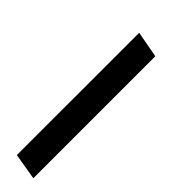

<svg xmlns="http://www.w3.org/2000/svg" viewBox="-54 -107 404 404"><g transform="rotate(-45 148.0 94.5)"><path d="M-68 124 -58 65H306L295 124Z"/></g></svg>

Font: Archivo Condensed Light
Style: Italic
Weight: 300
Width: 3
Italic angle: -10°
Designer: Hector Gatti
Foundry: Omnibus-Type
Version: Version 2.001